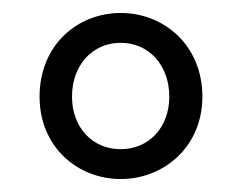

<svg xmlns="http://www.w3.org/2000/svg" viewBox="-20 -705 372 296"><path d="M166 -429C233 -429 292 -479 292 -556C292 -635 233 -685 166 -685C99 -685 41 -635 41 -556C41 -479 99 -429 166 -429ZM166 -475C122 -475 91 -509 91 -556C91 -604 122 -639 166 -639C210 -639 241 -604 241 -556C241 -509 210 -475 166 -475Z"/></svg>

Font: DAIFUKU Sans
Style: Regular
Weight: 400
Designer: Original font ‘Source Han Sans JP’ : Paul D. Hunt
Foundry: Daifuku
Version: Version 1.000